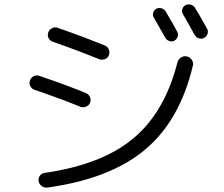

<svg xmlns="http://www.w3.org/2000/svg" viewBox="-20 -848 1040 891"><path d="M749 -794.9Q791 -723.6 802.7 -700.2Q808.6 -689.5 804.2 -677.2Q799.8 -665 789.1 -659.2Q778.3 -653.3 765.6 -657.7Q752.9 -662.1 747.1 -672.9Q716.8 -726.6 694.3 -765.6Q687.5 -776.4 690.9 -788.6Q694.3 -800.8 705.1 -807.1Q715.8 -813.5 729 -809.6Q742.2 -805.7 749 -794.9ZM840.8 -824.2Q852.5 -830.1 865.7 -826.2Q878.9 -822.3 885.7 -810.5Q912.1 -767.6 941.4 -713.9Q947.3 -703.1 942.9 -690.4Q938.5 -677.7 926.8 -671.9Q915 -666 902.3 -670.4Q889.6 -674.8 882.8 -686.5Q863.3 -722.7 829.1 -782.2Q822.3 -793 826.2 -805.7Q830.1 -818.4 840.8 -824.2ZM188.5 -45.9Q453.1 -84 599.1 -206.1Q745.1 -328.1 803.7 -559.6Q807.6 -573.2 820.8 -581.5Q834 -589.8 848.1 -585.9Q862.3 -582 870.6 -569.3Q878.9 -556.6 875 -543Q814.5 -288.1 652.3 -152.8Q490.2 -17.6 199.2 22.5Q185.5 24.4 173.3 15.1Q161.1 5.9 159.2 -8.3Q157.2 -22.5 165.5 -33.2Q173.8 -43.9 188.5 -45.9ZM139.6 -431.6Q126 -436.5 120.1 -449.2Q114.3 -461.9 119.1 -474.6Q123 -487.3 135.7 -494.1Q148.4 -501 162.1 -496.1Q289.1 -453.1 378.9 -416Q391.6 -411.1 397.5 -397.5Q403.3 -383.8 397.9 -371.1Q392.6 -358.4 379.4 -353Q366.2 -347.7 352.5 -352.5Q273.4 -385.7 139.6 -431.6ZM224.6 -654.3Q210.9 -659.2 205.1 -671.9Q199.2 -684.6 204.1 -697.8Q209 -710.9 221.7 -717.3Q234.4 -723.6 248 -718.8Q347.7 -684.6 466.8 -636.7Q479.5 -631.8 484.9 -618.7Q490.2 -605.5 485.4 -592.3Q480.5 -579.1 467.3 -573.7Q454.1 -568.4 440.4 -573.2Q339.8 -614.3 224.6 -654.3Z"/></svg>

Font: Rounded-X Mgen+ 2m regular
Style: Regular
Weight: 400
Designer: [Source Han Sans]
Ryoko NISHIZUKA  (kana & ideographs); Paul D. Hunt (Latin, Greek & Cyrillic); Wenlong ZHANG  (bopomofo
Version: Version 1.059.20150602